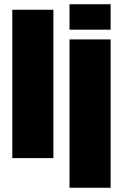

<svg xmlns="http://www.w3.org/2000/svg" viewBox="-20 -746 580 906"><path d="M38 0V-700H232V0ZM308 140V-560H502V140ZM308 -606V-726H502V-606Z"/></svg>

Font: Tektur SemiCondensed ExtraBold
Style: Regular
Weight: 800
Width: 4
Designer: Adam Jagosz
Foundry: Adam Jagosz
Version: Version 1.005;gftools[0.9.30]